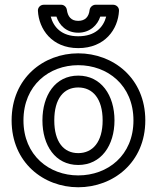

<svg xmlns="http://www.w3.org/2000/svg" viewBox="-20 -753 671 810"><path d="M79 -245C79 -394 188 -478 310 -478C433 -478 543 -394 543 -245C543 -97 434 -13 310 -13C188 -13 79 -97 79 -245ZM29 -245C29 -67 164 37 310 37C457 37 593 -67 593 -245C593 -424 457 -528 310 -528C164 -528 29 -424 29 -245ZM159 -245C159 -140 213 -57 310 -57C407 -57 463 -140 463 -245C463 -351 407 -434 310 -434C213 -434 159 -351 159 -245ZM209 -245C209 -337 249 -384 310 -384C371 -384 413 -337 413 -245C413 -154 371 -107 310 -107C249 -107 209 -154 209 -245ZM310 -600C239 -600 206 -639 194 -683H218C230 -646 261 -615 310 -615C360 -615 392 -648 403 -683H428C416 -638 382 -600 310 -600ZM310 -550C423 -550 478 -630 482 -707C483 -723 470 -733 457 -733H383C372 -733 360 -724 358 -711C355 -683 340 -665 310 -665C280 -665 266 -683 262 -712C260 -724 250 -733 238 -733H165C149 -733 139 -720 140 -707C144 -631 198 -550 310 -550Z"/></svg>

Font: Falling Sky
Style: ExtOu
Weight: 400
Designer: Paul D. Hunt
Foundry: Adobe Systems Incorporated
Version: Version 1.02